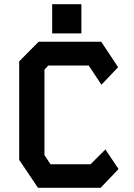

<svg xmlns="http://www.w3.org/2000/svg" viewBox="-20 -900 640 920"><path d="M165 -700H465L546 -578L466 -494L405 -586H211L193 -566V-157L222 -113H414L485 -184L548 -90L462 0H162L72 -134V-606ZM230 -740V-880H370V-740Z"/></svg>

Font: Kode Mono
Style: Bold
Weight: 700
Monospace: yes
Designer: Isa Ozler
Foundry: Kadena LLC
Version: Version 1.206;gftools[0.9.28]